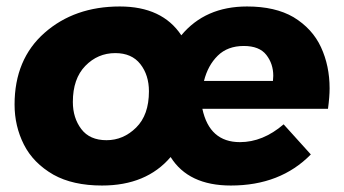

<svg xmlns="http://www.w3.org/2000/svg" viewBox="-20 -567 1063 593"><path d="M693 6Q562 6 507 -82Q432 6 295 6Q205 6 145 -27.5Q82.5 -63.5 53.8 -120.5Q25 -177.5 25 -244Q25 -384 117.5 -465.5Q210 -547 350 -547Q481 -547 540 -458Q614 -547 743 -547Q830 -547 886.5 -514Q945 -478.5 971.5 -421Q998 -363.5 998 -294Q998 -268 993 -231H605Q627 -128 721 -128Q792 -128 856 -183L940 -90Q846 6 693 6ZM309 -134Q361 -134 400.5 -173Q440 -212 440 -285Q440 -335 413.5 -369Q387 -403 336 -403Q282 -403 243.5 -363.5Q205 -324 205 -252Q205 -203 231 -168.5Q257 -134 309 -134ZM823 -317 824 -333Q824 -370 802.5 -397.5Q781 -425 733 -425Q683 -425 652.5 -395Q622 -365 610 -317Z"/></svg>

Font: Argentum Novus
Style: Bold Italic
Weight: 700
Designer: Julieta Ulanovsky (font) & Cristiano Sobral (main changes)
Foundry: Julieta Ulanovsky (font) & Cristiano Sobral (main changes)
Version: Version 3.00;November 27, 2020;FontCreator 13.0.0.2655 64-bi